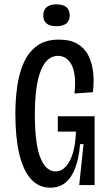

<svg xmlns="http://www.w3.org/2000/svg" viewBox="-20 -855 511 887"><path d="M212 12Q158 12 122 -29Q86 -70 68.5 -146Q51 -222 51 -330Q51 -397 60 -458.5Q69 -520 91 -568Q113 -616 152 -644Q191 -672 252 -672Q305 -672 338.5 -652Q372 -632 389 -597Q406 -562 410.5 -519Q415 -476 409 -429L324 -423Q329 -467 325.5 -500Q322 -533 311.5 -554Q301 -575 284.5 -586Q268 -597 248 -597Q222 -597 202 -580Q182 -563 168.5 -529Q155 -495 148 -444.5Q141 -394 141 -327Q141 -254 148 -203.5Q155 -153 168 -122.5Q181 -92 198.5 -77.5Q216 -63 236 -63Q263 -63 284 -85.5Q305 -108 317 -149Q329 -190 331 -247H247V-318H417V-231V0H346L366 -189H350Q345 -127 328.5 -81.5Q312 -36 283.5 -12Q255 12 212 12ZM240 -734Q210 -734 195 -746.5Q180 -759 180 -784Q180 -809 195.5 -822Q211 -835 240 -835Q271 -835 286.5 -822Q302 -809 302 -784Q302 -759 286.5 -746.5Q271 -734 240 -734Z"/></svg>

Font: Bricolage Grotesque Condensed
Style: Regular
Weight: 400
Width: 3
Designer: Mathieu Triay
Foundry: Atelier Triay
Version: Version 1.000;gftools[0.9.30]